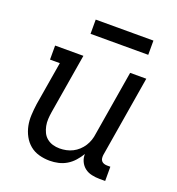

<svg xmlns="http://www.w3.org/2000/svg" viewBox="-132 -823 863 938"><g transform="rotate(20 300.0 -354.5)"><path d="M230 8Q201 8 174 0.5Q147 -7 126.5 -24Q106 -41 93 -65Q80 -89 74.5 -116Q69 -143 70.5 -172Q72 -201 76 -230L114 -457H63V-530H210L158 -218Q155 -199 154 -181Q153 -163 156.5 -145.5Q160 -128 167.5 -112.5Q175 -97 188.5 -86Q202 -75 219 -70Q236 -65 255 -65Q272 -65 289 -68.5Q306 -72 322 -80Q338 -88 351.5 -100.5Q365 -113 374.5 -128Q384 -143 389.5 -159.5Q395 -176 397 -193L453 -530H537L467 -108Q466 -99 467 -91Q468 -83 473 -77Q478 -71 486 -68.5Q494 -66 502 -66H519V8H490Q469 8 448.5 3.5Q428 -1 412.5 -13Q397 -25 388.5 -43.5Q380 -62 381 -82Q369 -62 353 -44Q337 -26 317 -14Q297 -2 274.5 3Q252 8 230 8ZM206 -643V-717H506V-643Z"/></g></svg>

Font: Iosevka Curly Slab Extended
Style: Italic
Weight: 400
Width: 7
Italic angle: -9°
Monospace: yes
Designer: Belleve Invis
Foundry: Belleve Invis
Version: Version 11.1.0; ttfautohint (v1.8.3)